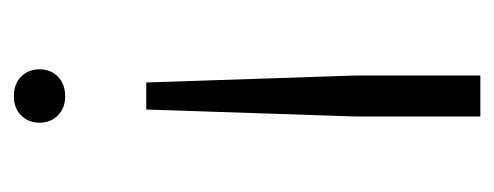

<svg xmlns="http://www.w3.org/2000/svg" viewBox="-238 -293 713 277"><g transform="rotate(-90 118.5 -154.5)"><path d="M89 182V0L99 -300H138L148 0V182ZM118 -417Q101 -417 90.5 -427.5Q80 -438 80 -454Q80 -470 90.5 -480.5Q101 -491 118 -491Q136 -491 146.5 -480.5Q157 -470 157 -454Q157 -438 146.5 -427.5Q136 -417 118 -417Z"/></g></svg>

Font: Celebes Light
Style: Regular
Weight: 300
Designer: Anugrah Pasau
Foundry: Lafontype
Version: Version 1.000; ttfautohint (v1.8.4)